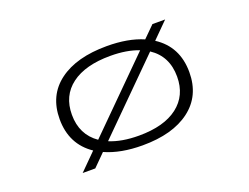

<svg xmlns="http://www.w3.org/2000/svg" viewBox="-92 -725 1235 951"><g transform="rotate(-20 525.0 -249.5)"><path d="M526 11Q411 11 329.5 -25.5L266 38H199.5L286.5 -49Q183.5 -118.5 183.5 -251Q183.5 -376 274.8 -444Q366 -512 526 -512Q638.5 -512 717 -478L776.5 -537H843.5L761 -454.5Q867 -386 867 -251Q867 -126.5 776.2 -57.8Q685.5 11 526 11ZM248 -251Q248 -146 328 -90.5L675 -436Q613 -460.5 526 -460.5Q394 -460.5 321 -405.8Q248 -351 248 -251ZM526 -40.5Q658 -40.5 730.2 -96Q802.5 -151.5 802.5 -251Q802.5 -359 719.5 -413.5L371.5 -67Q435 -40.5 526 -40.5Z"/></g></svg>

Font: League Mono Extended UltraLight
Style: Regular
Weight: 200
Width: 9
Designer: Tyler Finck
Foundry: The League of Moveable Type / Tyler Finck
Version: Version 2.210